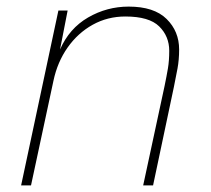

<svg xmlns="http://www.w3.org/2000/svg" viewBox="-20 -562 640 582"><path d="M44 0 157 -530H185L162 -412Q190 -476 247 -509Q304 -542 370 -542Q447 -542 485 -504.5Q523 -467 523 -412Q523 -381 518 -354Q513 -327 507 -298L444 0H414L479 -302Q485 -331 489 -354.5Q493 -378 493 -408Q493 -452 462.5 -482Q432 -512 360 -512Q306 -512 261 -487Q216 -462 185 -418Q154 -374 142 -317L74 0Z"/></svg>

Font: Geist Mono Thin
Style: Italic
Weight: 100
Italic angle: -12°
Monospace: yes
Designer: Basement.studio, Andrés Briganti, Mateo Zaragoza
Foundry: Basement.studio, Vercel, Andrés Briganti, Guido Ferreyra, Mateo Zaragoza
Version: Version 1.500; ttfautohint (v1.8.4.7-5d5b)